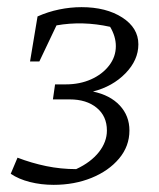

<svg xmlns="http://www.w3.org/2000/svg" viewBox="-20 -509 445 537"><path d="M130 8Q95 8 63.5 0Q32 -8 10 -23L29 -68Q68 -53 109 -44.5Q150 -36 193 -36Q234 -55 256.5 -83.5Q279 -112 279 -144Q279 -184 250.5 -207.5Q222 -231 175 -231H128L134 -273H164Q203 -273 234.5 -287Q266 -301 285 -325.5Q304 -350 304 -380Q304 -407 288 -434Q211 -451 138 -438L90 -337H64L85 -463Q114 -476 145.5 -482.5Q177 -489 208 -489Q277 -489 322 -460Q367 -431 367 -385Q367 -341 331 -304Q295 -267 240 -253Q288 -243 315 -214Q342 -185 342 -144Q342 -100 313 -65.5Q284 -31 236 -11.5Q188 8 130 8Z"/></svg>

Font: Piazzolla Light
Style: Italic
Weight: 300
Italic angle: -11.3°
Designer: Juan Pablo del Peral
Foundry: Huerta Tipografica
Version: Version 1.330